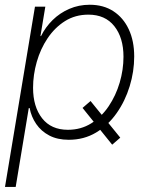

<svg xmlns="http://www.w3.org/2000/svg" viewBox="-20 -563 631 788"><path d="M351.6 -148.4 473.6 2 440.4 30.8 318.8 -120.1ZM0.5 204.1 123.5 -535.6H166L146 -415H148.4Q166.5 -451.7 196 -480.7Q225.6 -509.8 264.4 -526.6Q303.2 -543.5 348.1 -543.5Q404.8 -543.5 445.6 -516.8Q486.3 -490.2 508.5 -442.6Q530.8 -395 530.8 -331.1Q530.8 -269.5 512.2 -209Q493.7 -148.4 458.7 -98.6Q423.8 -48.8 374.3 -19Q324.7 10.7 262.2 10.7Q215.8 10.7 182.4 -6.8Q148.9 -24.4 128.7 -54Q108.4 -83.5 101.6 -119.6H98.1L44.4 204.1ZM258.8 -30.3Q312 -30.3 354.2 -56.6Q396.5 -83 426 -127Q455.6 -170.9 471.2 -223.9Q486.8 -276.9 486.8 -330.1Q486.8 -408.2 449.2 -455.6Q411.6 -502.9 342.8 -502.9Q289.1 -502.9 247.1 -476.6Q205.1 -450.2 175.5 -406.2Q146 -362.3 130.9 -309.1Q115.7 -255.9 115.7 -202.6Q115.7 -125 152.8 -77.6Q189.9 -30.3 258.8 -30.3Z"/></svg>

Font: Inter 20pt ExtraLight
Style: Italic
Weight: 250
Italic angle: -9.3988°
Version: Version 4.001;git-66647c0bb